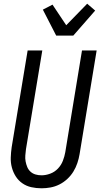

<svg xmlns="http://www.w3.org/2000/svg" viewBox="-20 -1007 541 1035"><path d="M204 8Q175 8 148.5 2Q122 -4 100.5 -19Q79 -34 65 -56Q51 -78 44 -104Q37 -130 38 -158Q39 -186 43 -214L129 -735H208L120 -203Q118 -186 116.5 -169.5Q115 -153 118 -137Q121 -121 127 -106.5Q133 -92 144.5 -81.5Q156 -71 171.5 -66.5Q187 -62 204 -62Q227 -62 251 -71Q275 -80 292.5 -98.5Q310 -117 319 -140.5Q328 -164 332 -187L422 -735H501L409 -176Q405 -152 397 -128Q389 -104 375.5 -82Q362 -60 342.5 -42Q323 -24 300 -12.5Q277 -1 252.5 3.5Q228 8 204 8ZM283 -815 211 -955 263 -982 337 -871 450 -987 493 -950 375 -815Z"/></svg>

Font: Iosevka Oblique
Style: Regular
Weight: 400
Italic angle: -9°
Monospace: yes
Designer: Belleve Invis
Foundry: Belleve Invis
Version: Version 32.5.0; ttfautohint (v1.8.4)